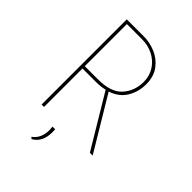

<svg xmlns="http://www.w3.org/2000/svg" viewBox="-251 -819 1119 1119"><g transform="rotate(45 308.5 -259.0)"><path d="M517 0 322 -325Q288 -317 250 -317H139V0H119V-702H263Q308 -702 355.5 -682.5Q403 -663 435 -621Q467 -579 467 -515Q467 -452 436.5 -401.5Q406 -351 342 -330L540 0ZM447 -514Q447 -563 422.5 -601.5Q398 -640 356 -661.5Q314 -683 264 -683H139V-336H247Q355 -336 401 -388Q447 -440 447 -514ZM210 175Q257 142 257 72Q257 64 255 46H277Q278 54 278 70Q278 152 220 184Z"/></g></svg>

Font: Josefin Sans Thin
Style: Regular
Weight: 250
Designer: Santiago Orozco
Foundry: Typemade
Version: Version 2.000